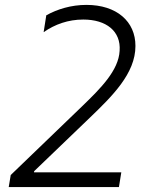

<svg xmlns="http://www.w3.org/2000/svg" viewBox="-20 -757 606 777"><path d="M15.3 0H461.3L470.9 -59.7H117.5L118.3 -64.3L344.1 -281.2C432.9 -366.8 528.4 -459.2 528.1 -571C528.4 -670.1 452.1 -737.2 329.9 -737.2C267.8 -737.2 211.6 -719.8 167.3 -695L156.6 -626.8C202.4 -658.7 256 -677.9 317.1 -677.9C409.8 -677.9 469.8 -631 464.1 -551.5C460.2 -471.6 385.7 -398.1 315 -329.5L23.4 -48.7Z"/></svg>

Font: TID UI Light
Style: Italic
Weight: 300
Italic angle: -9.39999°
Designer: The TID Project Authors
Foundry: Bakken & Bæck
Version: Version 1.001;hotconv 1.0.109;makeotfexe 2.5.65596